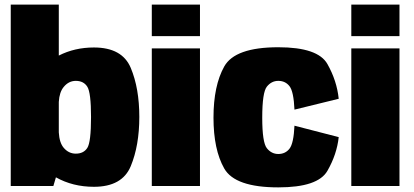

<svg xmlns="http://www.w3.org/2000/svg" viewBox="-20 -805 1793 831"><path d="M26.5 0V-785H234.5V-564.5Q303 -599.5 386.5 -599.5Q509 -599.5 546 -511Q583 -422.5 583 -299Q583 -175.5 546 -86Q509 3.5 386.5 3.5Q295 3.5 222 -37.5L211 0ZM234.5 -364V-232Q237 -187 256 -165Q277.5 -140 308 -140Q342 -140 358 -165Q374 -190 374 -298.5Q374 -404 358 -429.5Q342 -455 308 -455Q277.5 -455 256 -429Q237 -406.5 234.5 -364Z M637 0V-595.5H845.5V0ZM637 -785H845.5V-648.5H637Z M1184.5 6Q997 6 950.5 -75.8Q904 -157.5 904 -295.8Q904 -434 950.5 -517.2Q997 -600.5 1184.5 -600.5Q1356 -600.5 1397 -528Q1438 -455.5 1446 -377.5L1254.5 -330.5Q1251 -409 1233 -432Q1215 -455 1184.5 -455Q1155 -455 1135 -430Q1115 -405 1115 -295.5Q1115 -188.5 1135 -163.5Q1155 -138.5 1184.5 -138.5Q1215 -138.5 1233 -161.5Q1251 -184.5 1254.5 -261L1446 -211.5Q1438 -137 1397 -65.5Q1356 6 1184.5 6Z M1500.5 0V-595.5H1709V0ZM1500.5 -785H1709V-648.5H1500.5Z"/></svg>

Font: Anybody Black
Style: Regular
Weight: 900
Designer: Tyler Finck
Foundry: Etcetera Type Company
Version: Version 1.010; ttfautohint (v1.8.3) -l 8 -r 50 -G 200 -x 14 